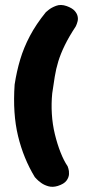

<svg xmlns="http://www.w3.org/2000/svg" viewBox="-20 -709 364 761"><path d="M209 28Q189 34 172.5 29.5Q156 25 144 16.5Q132 8 125 0.5Q118 -7 118 -7Q73 -81 51.5 -170Q30 -259 38 -374Q46 -426 60 -473Q74 -520 98.5 -566.5Q123 -613 162 -661Q162 -661 173 -670Q184 -679 202.5 -686Q221 -693 244 -685Q266 -677 275.5 -666.5Q285 -656 287.5 -645Q290 -634 287.5 -624.5Q285 -615 282.5 -609.5Q280 -604 280 -604Q253 -563 236.5 -529Q220 -495 211 -465.5Q202 -436 197 -405Q192 -374 187 -339Q183 -299 185.5 -257.5Q188 -216 197.5 -177Q207 -138 220 -105Q233 -72 248 -50Q248 -50 251 -41Q254 -32 253.5 -19Q253 -6 243.5 7Q234 20 209 28Z"/></svg>

Font: Sour Gummy
Style: Bold
Weight: 700
Designer: Stefie Justprince
Foundry: Eifetstype
Version: Version 1.000